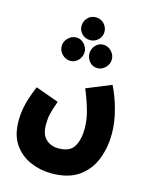

<svg xmlns="http://www.w3.org/2000/svg" viewBox="-144 -874 946 1197"><g transform="rotate(15 328.5 -276.0)"><path d="M398 -707Q398 -738 376.5 -760Q355 -782 324 -782Q292 -782 271 -760Q250 -738 250 -707Q250 -678 271 -656.5Q292 -635 324 -635Q355 -635 376.5 -656.5Q398 -678 398 -707ZM311 -554Q311 -583 289.5 -606Q268 -629 239 -629Q208 -629 185.5 -606Q163 -583 163 -554Q163 -524 185.5 -501Q208 -478 239 -478Q268 -478 289.5 -501Q311 -524 311 -554ZM487 -554Q487 -583 465 -606Q443 -629 412 -629Q382 -629 362 -606Q342 -583 342 -554Q342 -524 362 -501Q382 -478 412 -478Q443 -478 465 -501Q487 -524 487 -554ZM304 230Q416 230 482.5 182Q549 134 578 57.5Q607 -19 607 -105Q607 -181 584.5 -262.5Q562 -344 532 -402L373 -337Q402 -267 418.5 -208Q435 -149 435 -93Q435 -23 408.5 22.5Q382 68 308 68Q259 68 227 38Q195 8 195 -53Q195 -94 201.5 -123.5Q208 -153 229 -211L79 -265Q43 -177 33.5 -127Q24 -77 24 -35Q24 60 65.5 118Q107 176 171.5 203Q236 230 304 230Z"/></g></svg>

Font: Noto Sans Arabic Condensed Black
Style: Regular
Weight: 900
Width: 3
Designer: Nadine Chahine
Foundry: Monotype Imaging Inc.
Version: 1.001